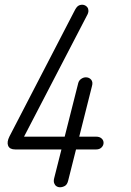

<svg xmlns="http://www.w3.org/2000/svg" viewBox="-20 -792 554 812"><path d="M44 -160Q21 -160 14.5 -175.5Q8 -191 20 -215L295 -746Q303 -762 310.5 -767Q318 -772 328 -772Q333 -772 339 -769.5Q345 -767 349.5 -761Q354 -755 354 -746Q354 -737 347 -725L65 -182L46 -214H387Q401 -214 409.5 -206.5Q418 -199 418 -188Q418 -177 409.5 -168.5Q401 -160 387 -160ZM233 0Q225 0 218.5 -4.5Q212 -9 209 -17.5Q206 -26 209 -38L311 -441Q314 -452 323.5 -458.5Q333 -465 343 -465Q357 -465 365.5 -455Q374 -445 369 -428L268 -27Q264 -11 254 -5.5Q244 0 233 0Z"/></svg>

Font: Edu TAS Beginner
Style: Regular
Weight: 400
Designer: Tina and Corey Anderson
Foundry: Google for Education
Version: Version 1.003